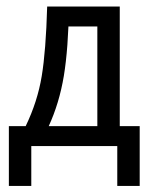

<svg xmlns="http://www.w3.org/2000/svg" viewBox="-20 -458 478 602"><path d="M196.3 -437.5Q194.3 -305.7 180.2 -220.2Q166 -134.8 132.8 -62.5H285.2V-375H156.2ZM355.5 -62.5H418V125H347.7V0H78.1V125H7.8V-62.5H60.5Q97.7 -139.6 110.8 -219.2Q124 -298.8 127.9 -437.5H355.5Z"/></svg>

Font: Sudo Variable
Style: Regular
Weight: 400
Monospace: yes
Designer: Jens Kutilek
Foundry: Jens Kutilek
Version: Version 0.040